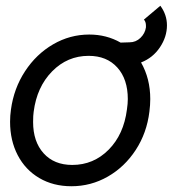

<svg xmlns="http://www.w3.org/2000/svg" viewBox="-20 -637 600 667"><path d="M470 -420Q502 -364 502 -293Q502 -272 499 -249Q490 -175 451.5 -116Q413 -57 354.5 -23.5Q296 10 228 10Q165 10 116.5 -18.5Q68 -47 41.5 -98Q15 -149 15 -214Q15 -235 18 -256Q28 -330 67 -389.5Q106 -449 164.5 -483Q223 -517 290 -517Q350 -517 399 -489L430 -490Q452 -490 468 -505.5Q484 -521 487 -542V-548Q487 -561 480 -569L537 -617Q560 -586 560 -549Q560 -509 535.5 -472.5Q511 -436 470 -420ZM421 -257Q424 -277 424 -293Q424 -362 387.5 -402.5Q351 -443 288 -443Q214 -443 161 -389Q108 -335 97 -249Q95 -237 95 -213Q95 -145 131.5 -104.5Q168 -64 231 -64Q305 -64 357.5 -117Q410 -170 421 -257Z"/></svg>

Font: Bellota Text
Style: Bold Italic
Weight: 700
Italic angle: -7.5°
Designer: Kemie Guaida
Foundry: Kemie Guaida
Version: Version 4.001